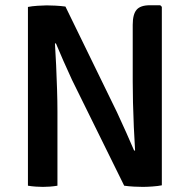

<svg xmlns="http://www.w3.org/2000/svg" viewBox="-20 -708 724 732"><path d="M86.5 -681.5Q101 -684.5 123.2 -686Q145.5 -687.5 158 -687.5Q171.5 -687.5 191.2 -686.5Q211 -685.5 229.5 -683L198 -544L189.5 -542Q192 -505 194 -459.5Q196 -414 197.5 -367.8Q199 -321.5 199 -283V0Q184 2.5 169.8 3.5Q155.5 4.5 143.5 4.5Q132.5 4.5 116.8 3.5Q101 2.5 86.5 0ZM254.5 -403.5Q237 -441 221.5 -476.5Q206 -512 193 -543L136.5 -610L229.5 -683L426 -280Q445 -239.5 461.8 -201.5Q478.5 -163.5 491.5 -133.5L551.5 -70L453.5 0ZM597 -682V-1.5Q582.5 1.5 561 3Q539.5 4.5 524.5 4.5Q509.5 4.5 490.5 3.5Q471.5 2.5 453.5 0L486 -132.5L495 -134.5Q492.5 -176 490.2 -224Q488 -272 487 -317.5Q486 -363 486 -397.5V-613.5Q486 -653.5 500.8 -670.8Q515.5 -688 551.5 -688H591Z"/></svg>

Font: Signika Medium
Style: Regular
Weight: 500
Designer: Anna Giedry
Foundry: Anna Giedry
Version: Version 2.000